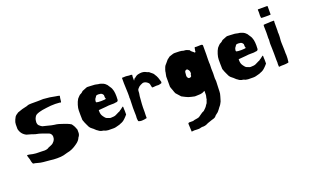

<svg xmlns="http://www.w3.org/2000/svg" viewBox="-80 -859 2376 1474"><g transform="rotate(-20 1108.0 -122.0)"><path d="M249 -51Q259 -60 264 -70.5Q269 -81 269 -96Q269 -105 264 -114Q259 -123 249 -128Q225 -137 200 -146Q175 -155 146 -160Q132 -165 116.5 -170Q101 -175 81 -180Q41 -199 31 -244V-246V-248V-250V-252V-253V-263V-264V-265V-266V-268V-269V-270V-273V-274V-278V-279V-280V-281Q31 -299 40 -318Q46 -332 50.5 -338.5Q55 -345 59.5 -348.5Q64 -352 68.5 -354.5Q73 -357 79 -362Q102 -371 118.5 -375.5Q135 -380 159 -385Q169 -390 178.5 -391Q188 -392 197 -392H251Q266 -392 274.5 -392.5Q283 -393 288 -393Q293 -393 297 -393Q301 -393 306 -392Q328 -391 347 -388Q366 -385 391 -380Q415 -377 424 -373Q422 -368 420.5 -357Q419 -346 418 -335Q418 -333 417.5 -331.5Q417 -330 417 -328Q417 -324 414 -322H412Q412 -322 404 -324Q387 -326 369 -326Q351 -326 333 -325Q315 -324 297 -321Q279 -318 262 -316Q254 -314 247 -312.5Q240 -311 233 -309Q225 -307 218.5 -304Q212 -301 204 -296Q195 -286 190 -274Q185 -261 185 -250Q184 -249 184 -244Q184 -240 185.5 -232Q187 -224 193 -217Q207 -204 217 -199Q236 -194 253.5 -190Q271 -186 285 -182Q290 -182 296 -180Q302 -178 307 -178Q327 -176 343 -171.5Q359 -167 378 -160Q392 -155 406.5 -149.5Q421 -144 435 -135Q446 -120 451.5 -109Q457 -98 462 -83V-57Q462 -47 458 -38Q454 -29 449 -24Q439 2 410 21Q391 35 370.5 44.5Q350 54 326 58Q292 69 271 70Q250 71 241 71Q227 71 213 70Q199 69 185 67L130 62Q121 61 109 59Q97 57 85 53Q68 48 60.5 47.5Q53 47 52 45Q51 43 50 41.5Q49 40 49 39Q44 28 43 18.5Q42 9 37 -5L34 -14V-15V-16H33V-17V-18V-19V-20H32V-21V-22V-25Q32 -27 31.5 -27.5Q31 -28 31 -29Q31 -30 32 -31Q37 -31 40.5 -30Q44 -29 49 -29Q61 -26 76.5 -23Q92 -20 101 -20Q110 -20 121 -19.5Q132 -19 146 -19Q158 -18 171 -18Q184 -18 197 -23Q200 -26 207 -29Q214 -32 222 -35Q230 -38 237.5 -42Q245 -46 249 -51Z M830 -192Q830 -187 825 -182Q822 -179 816 -178Q810 -177 805 -177Q801 -176 797 -175.5Q793 -175 788 -175H786H785H779H778H777H776H775H774H773H772H771Q757 -175 750 -174.5Q743 -174 727 -172L667 -167V-155Q667 -144 670 -133.5Q673 -123 681 -112Q686 -104 693 -97Q700 -90 707 -88Q710 -87 713 -86Q716 -85 718 -84Q727 -80 733 -80H736Q763 -80 775.5 -86Q788 -92 806 -101Q810 -101 814.5 -105Q819 -109 821 -110Q826 -112 835.5 -120Q845 -128 850 -130Q852 -128 852 -122V-109Q852 -100 853 -95V-64Q845 -55 843.5 -53Q842 -51 837 -46L828 -37Q810 -19 790 -13Q779 -7 766 -4.5Q753 -2 745 1Q740 2 736 2.5Q732 3 728 3H720Q701 3 683 2.5Q665 2 645 -8H643Q636 -8 624.5 -12.5Q613 -17 609 -22Q598 -28 589.5 -37Q581 -46 571 -53Q557 -63 551 -74Q545 -85 540 -97Q538 -102 535.5 -107Q533 -112 531 -117L528 -126Q527 -127 527 -128Q527 -129 526 -130V-131Q525 -133 524.5 -135Q524 -137 523 -139Q523 -150 522.5 -160Q522 -170 522 -180V-217Q522 -235 529.5 -260Q537 -285 548 -303Q550 -306 555 -311Q558 -315 562.5 -319Q567 -323 572 -328Q575 -329 578.5 -331Q582 -333 589 -337Q592 -339 596.5 -344Q601 -349 609 -351Q620 -355 630 -359.5Q640 -364 645 -364Q652 -364 670.5 -363Q689 -362 706 -361Q715 -360 721 -358Q727 -356 730 -356Q745 -355 755 -351Q773 -345 781.5 -338.5Q790 -332 796 -325Q800 -320 803.5 -313.5Q807 -307 811 -302Q816 -296 820.5 -285.5Q825 -275 827 -265Q829 -257 830 -244Q831 -231 831 -221Q831 -211 830.5 -206Q830 -201 830 -192ZM744 -251V-253V-254V-255V-256V-257V-258Q744 -263 742 -265Q734 -278 722.5 -280Q711 -282 704 -282Q697 -282 694 -281Q687 -280 685 -276Q685 -275 684 -275Q683 -274 683 -273V-272Q682 -271 681 -271V-270Q680 -269 680 -268.5Q680 -268 679 -267Q677 -265 676 -263Q675 -261 673 -259Q671 -257 670.5 -253.5Q670 -250 669 -247Q667 -242 667 -240Q667 -238 669 -230Q674 -228 685 -227Q696 -226 708.5 -226Q721 -226 732.5 -227Q744 -228 748 -230V-231Q748 -232 746 -236Q744 -240 744 -250Z M921 -128Q921 -135 921.5 -144.5Q922 -154 922 -158Q922 -163 922 -167Q922 -171 921 -176Q922 -181 922 -185Q922 -189 922 -194V-195V-203V-204V-207V-208V-213L919 -294V-339Q930 -339 937 -339.5Q944 -340 947 -340Q952 -340 957.5 -339.5Q963 -339 969 -338Q972 -337 977 -337H991Q999 -335 998 -335V-336Q999 -336 1001 -334Q1001 -329 1000 -326.5Q999 -324 999 -319V-287Q1003 -292 1004.5 -295.5Q1006 -299 1011 -304L1017 -306Q1030 -319 1046 -322.5Q1062 -326 1074 -326Q1083 -326 1087 -325Q1091 -325 1100 -321.5Q1109 -318 1118 -313Q1127 -311 1130 -309L1133 -306Q1143 -297 1152 -290.5Q1161 -284 1165 -274Q1175 -260 1181 -244Q1187 -228 1192 -209Q1192 -204 1191 -200Q1190 -196 1185 -196Q1170 -191 1160 -191Q1159 -191 1157 -191.5Q1155 -192 1152 -192Q1147 -192 1139.5 -191.5Q1132 -191 1124 -190H1113Q1111 -191 1110.5 -193Q1110 -195 1110 -196Q1109 -202 1107.5 -206.5Q1106 -211 1106 -214Q1106 -216 1105 -219Q1104 -222 1103 -224Q1101 -228 1100 -229Q1081 -248 1063 -248H1062H1061H1060H1059H1058Q1055 -248 1051 -246Q1046 -244 1036.5 -239.5Q1027 -235 1024 -232L1014 -222Q1008 -216 1005 -209Q1004 -205 1003.5 -195.5Q1003 -186 1003 -184Q1001 -175 999 -160Q997 -145 997 -134Q997 -127 995.5 -116Q994 -105 994 -96Q994 -89 993.5 -83Q993 -77 993 -71V-33Q993 -27 992.5 -20Q992 -13 992 -6V16Q967 22 950 22Q934 22 923 16Q921 9 920.5 1Q920 -7 920 -10V-14Q921 -20 921 -26Q921 -32 921 -38Q921 -44 920.5 -56Q920 -68 920 -87V-97Q920 -103 920.5 -111Q921 -119 921 -128Z M1249 -271Q1249 -273 1252.5 -284Q1256 -295 1257 -296Q1259 -301 1260 -304.5Q1261 -308 1266 -315Q1270 -320 1276.5 -327Q1283 -334 1285 -337Q1291 -345 1294 -348Q1298 -353 1306 -358Q1314 -363 1319 -368Q1333 -372 1343.5 -376Q1354 -380 1364 -380Q1384 -380 1402.5 -379Q1421 -378 1435 -373Q1450 -373 1460 -369.5Q1470 -366 1480 -361Q1485 -351 1493 -345.5Q1501 -340 1506 -335L1512 -329Q1519 -333 1519 -339Q1519 -340 1518.5 -340.5Q1518 -341 1518 -342Q1518 -345 1520 -351Q1522 -357 1522 -361.5Q1522 -366 1524 -368Q1525 -369 1528 -369Q1530 -369 1532.5 -368.5Q1535 -368 1539 -368Q1548 -368 1557.5 -368.5Q1567 -369 1571 -369Q1580 -369 1583 -368Q1585 -367 1587 -364.5Q1589 -362 1589 -361V-354V-286Q1589 -281 1588.5 -269Q1588 -257 1588 -244V-240V-239V-230V-229V-228V-226V-225V-224V-223V-221V-219Q1588 -208 1589 -207Q1589 -197 1588.5 -188Q1588 -179 1588 -175V-168L1589 -136V-129Q1589 -123 1588.5 -115.5Q1588 -108 1588 -100Q1588 -95 1588 -90Q1588 -85 1589 -80Q1590 -77 1590 -68Q1590 -66 1589.5 -55Q1589 -44 1588.5 -30.5Q1588 -17 1587.5 -4.5Q1587 8 1587 13Q1587 32 1580.5 51.5Q1574 71 1569 90Q1564 100 1559 109Q1554 118 1544 129Q1540 134 1535 141.5Q1530 149 1525 154Q1520 161 1507.5 169.5Q1495 178 1490 186Q1485 192 1473 196Q1461 200 1456 201L1421 213Q1412 218 1402.5 221.5Q1393 225 1379 226Q1377 226 1375 226Q1375 225 1374 225Q1372 225 1371 226Q1361 226 1354.5 228.5Q1348 231 1338 231H1332Q1318 231 1315 230.5Q1312 230 1309 230Q1306 230 1301.5 230Q1297 230 1292 231Q1291 231 1287.5 231.5Q1284 232 1283 232Q1281 232 1281 231Q1281 212 1279.5 196Q1278 180 1278 165L1285 159H1319Q1333 154 1344.5 153Q1356 152 1371 147Q1385 138 1396.5 129Q1408 120 1422 115Q1432 106 1441 96.5Q1450 87 1455 77Q1464 68 1466.5 58Q1469 48 1474 38Q1474 29 1477 19.5Q1480 10 1480 0V-26Q1480 -29 1479 -29Q1478 -29 1477 -28Q1476 -27 1475.5 -27Q1475 -27 1474 -26Q1460 -17 1441 -15.5Q1422 -14 1403 -14H1396Q1383 -16 1369 -20Q1356 -23 1347 -26Q1338 -29 1327 -35Q1324 -37 1318 -39.5Q1312 -42 1298 -50L1264 -88Q1261 -93 1258.5 -101Q1256 -109 1252 -120Q1250 -126 1247 -133Q1244 -140 1242 -148V-232Q1242 -237 1244.5 -245.5Q1247 -254 1247 -258Q1247 -261 1248 -262Q1248 -264 1248.5 -266Q1249 -268 1249 -271ZM1403 -161Q1408 -161 1412.5 -162Q1417 -163 1422 -168Q1424 -172 1424 -175Q1424 -176 1423.5 -176.5Q1423 -177 1423 -178Q1423 -181 1425 -183Q1429 -190 1429 -192Q1429 -193 1428.5 -194Q1428 -195 1428 -200Q1428 -213 1416 -225Q1411 -230 1409 -230Q1407 -230 1396 -225Q1389 -218 1389 -196Q1389 -194 1388.5 -190Q1388 -186 1388 -184Q1388 -180 1390 -174Q1390 -172 1395 -166.5Q1400 -161 1403 -161Z M1973 -192Q1973 -187 1968 -182Q1965 -179 1959 -178Q1953 -177 1948 -177Q1944 -176 1940 -175.5Q1936 -175 1931 -175H1929H1928H1922H1921H1920H1919H1918H1917H1916H1915H1914Q1900 -175 1893 -174.5Q1886 -174 1870 -172L1810 -167V-155Q1810 -144 1813 -133.5Q1816 -123 1824 -112Q1829 -104 1836 -97Q1843 -90 1850 -88Q1853 -87 1856 -86Q1859 -85 1861 -84Q1870 -80 1876 -80H1879Q1906 -80 1918.5 -86Q1931 -92 1949 -101Q1953 -101 1957.5 -105Q1962 -109 1964 -110Q1969 -112 1978.5 -120Q1988 -128 1993 -130Q1995 -128 1995 -122V-109Q1995 -100 1996 -95V-64Q1988 -55 1986.5 -53Q1985 -51 1980 -46L1971 -37Q1953 -19 1933 -13Q1922 -7 1909 -4.5Q1896 -2 1888 1Q1883 2 1879 2.5Q1875 3 1871 3H1863Q1844 3 1826 2.5Q1808 2 1788 -8H1786Q1779 -8 1767.5 -12.5Q1756 -17 1752 -22Q1741 -28 1732.5 -37Q1724 -46 1714 -53Q1700 -63 1694 -74Q1688 -85 1683 -97Q1681 -102 1678.5 -107Q1676 -112 1674 -117L1671 -126Q1670 -127 1670 -128Q1670 -129 1669 -130V-131Q1668 -133 1667.5 -135Q1667 -137 1666 -139Q1666 -150 1665.5 -160Q1665 -170 1665 -180V-217Q1665 -235 1672.5 -260Q1680 -285 1691 -303Q1693 -306 1698 -311Q1701 -315 1705.5 -319Q1710 -323 1715 -328Q1718 -329 1721.5 -331Q1725 -333 1732 -337Q1735 -339 1739.5 -344Q1744 -349 1752 -351Q1763 -355 1773 -359.5Q1783 -364 1788 -364Q1795 -364 1813.5 -363Q1832 -362 1849 -361Q1858 -360 1864 -358Q1870 -356 1873 -356Q1888 -355 1898 -351Q1916 -345 1924.5 -338.5Q1933 -332 1939 -325Q1943 -320 1946.5 -313.5Q1950 -307 1954 -302Q1959 -296 1963.5 -285.5Q1968 -275 1970 -265Q1972 -257 1973 -244Q1974 -231 1974 -221Q1974 -211 1973.5 -206Q1973 -201 1973 -192ZM1887 -251V-253V-254V-255V-256V-257V-258Q1887 -263 1885 -265Q1877 -278 1865.5 -280Q1854 -282 1847 -282Q1840 -282 1837 -281Q1830 -280 1828 -276Q1828 -275 1827 -275Q1826 -274 1826 -273V-272Q1825 -271 1824 -271V-270Q1823 -269 1823 -268.5Q1823 -268 1822 -267Q1820 -265 1819 -263Q1818 -261 1816 -259Q1814 -257 1813.5 -253.5Q1813 -250 1812 -247Q1810 -242 1810 -240Q1810 -238 1812 -230Q1817 -228 1828 -227Q1839 -226 1851.5 -226Q1864 -226 1875.5 -227Q1887 -228 1891 -230V-231Q1891 -232 1889 -236Q1887 -240 1887 -250Z M2079 -417Q2078 -419 2078 -426Q2078 -429 2078.5 -435.5Q2079 -442 2079 -453Q2079 -458 2078.5 -462Q2078 -466 2078 -470Q2078 -472 2078.5 -473Q2079 -474 2079 -476H2151Q2156 -476 2157 -475.5Q2158 -475 2158 -470V-405Q2154 -404 2140 -404H2138H2127H2126H2122H2121H2120H2119H2118H2117H2115H2114Q2101 -404 2090.5 -404.5Q2080 -405 2080 -407Q2079 -409 2079 -417ZM2164 -87Q2165 -80 2165 -74Q2165 -68 2165 -62Q2165 -56 2164.5 -45.5Q2164 -35 2162 -21Q2162 -15 2159 -12Q2149 -10 2138.5 -9Q2128 -8 2121 -8H2112H2105Q2099 -8 2092 -7Q2085 -6 2081 -6Q2081 -12 2080.5 -16Q2080 -20 2080 -23V-31Q2081 -34 2081 -42Q2081 -45 2080.5 -51Q2080 -57 2080 -65V-114Q2079 -137 2079 -161Q2079 -185 2078 -193V-200Q2078 -206 2079 -213Q2080 -220 2080 -229Q2079 -234 2079 -238.5Q2079 -243 2079 -248Q2079 -253 2079.5 -262.5Q2080 -272 2080 -286Q2080 -298 2079.5 -311Q2079 -324 2079 -330Q2079 -335 2079 -340Q2079 -345 2080 -349Q2088 -351 2100 -351Q2112 -351 2126 -352Q2131 -353 2137 -353Q2143 -353 2148 -353H2158H2159H2160H2161H2162H2163H2164Q2166 -353 2166 -349V-346Q2165 -342 2165 -340V-317V-284Q2165 -277 2165 -271Q2165 -265 2164 -258Q2165 -251 2165 -245Q2165 -239 2165 -234Q2165 -228 2164.5 -218.5Q2164 -209 2162 -189V-183V-182V-180V-179V-177V-176V-175V-174V-173Q2162 -160 2163 -143.5Q2164 -127 2164 -112V-110V-96V-95V-91V-89V-88Z"/></g></svg>

Font: Kirang Haerang sl
Style: Regular
Weight: 400
Version: Version 1.00